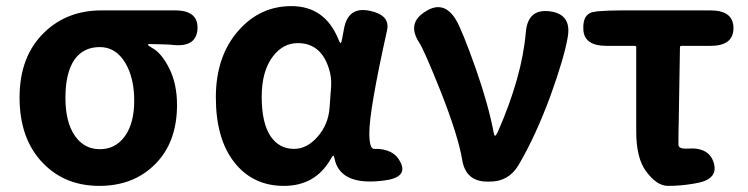

<svg xmlns="http://www.w3.org/2000/svg" viewBox="-20 -594 2448 628"><path d="M121 -60Q44 -139 44 -275Q44 -411 126 -489Q200 -560 312 -560H553Q629 -560 626 -499Q622 -439 546 -447Q533 -449 469 -450Q464 -450 464 -447.5Q464 -445 478 -437Q509 -420 534 -369.5Q559 -319 559 -251Q559 -129 488 -57.5Q417 14 305 14Q193 14 121 -60ZM390 -388Q359 -440 306.5 -440Q254 -440 225 -401Q194 -358 194 -274Q194 -195 224.5 -150.5Q255 -106 306.5 -106Q358 -106 388.5 -148.5Q419 -191 419 -265Q419 -339 390 -388Z M1074 -76Q1072 -85 1070 -85Q1068 -85 1060 -71Q1010 14 908.5 14Q807 14 746.5 -63Q686 -140 686 -275.5Q686 -411 761 -495Q831 -574 933 -574Q1043 -574 1087 -465Q1092 -453 1094 -453Q1096 -453 1098 -462L1105 -499Q1118 -573 1188 -559Q1257 -545 1246 -495Q1188 -234 1188 -159Q1188 -106 1204 -107Q1269 -109 1291 -61Q1314 -12 1232 -3Q1092 14 1074 -76ZM942 -107Q984 -107 1019 -147Q1054 -187 1058 -242L1063 -311Q1065 -341 1056 -369Q1030 -453 954 -453Q906 -453 873 -410Q836 -362 836 -277.5Q836 -193 864 -150Q892 -107 942 -107Z M1574 0Q1504 0 1492 -70Q1479 -149 1421 -296Q1367 -431 1351 -455Q1310 -518 1371 -556Q1431 -595 1471 -530Q1491 -497 1536 -370Q1578 -250 1595 -159Q1597 -150 1599.5 -150Q1602 -150 1608 -162Q1688 -344 1700 -490Q1707 -566 1778 -557Q1850 -548 1837 -473Q1826 -407 1781 -282Q1732 -149 1676 -54Q1644 0 1582 0Z M2247 7Q2206 14 2165 14Q2128 14 2093 -34Q2061 -77 2061 -164V-439Q2061 -444 2056 -444H1964Q1890 -444 1888 -498Q1885 -553 1929 -556L1933 -557Q1972 -560 2012 -560H2304Q2379 -560 2379 -502Q2379 -444 2304 -444H2209Q2204 -444 2204 -439L2200 -195Q2199 -158 2199 -121Q2199 -106 2230 -108Q2300 -113 2315 -60Q2330 -6 2253 6Z"/></svg>

Font: Resource Han Rounded KR
Style: Bold
Weight: 700
Designer: Cyano Hao (round all glyphs); Ryoko NISHIZUKA 西塚涼子 (kana, bopomofo & ideographs); Paul D. Hunt (Latin, Greek & Cyrillic)
Foundry: Cyano Hao
Version: 0.990